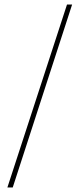

<svg xmlns="http://www.w3.org/2000/svg" viewBox="-20 -772 344 844"><path d="M12.5 52 274.5 -752H297L36 52Z"/></svg>

Font: Imbue 48pt Thin
Style: Regular
Weight: 250
Designer: Tyler Finck
Foundry: Etcetera Type Company
Version: Version 1.102